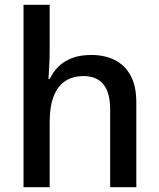

<svg xmlns="http://www.w3.org/2000/svg" viewBox="-20 -780 662 800"><path d="M187 -574Q187 -533 185 -503Q183 -473 182 -451H187Q202 -482 225 -504Q248 -526 281.5 -538.5Q315 -551 360 -551Q416 -551 458 -530Q500 -509 524 -465.5Q548 -422 548 -353V0H439V-324Q439 -395 410.5 -429Q382 -463 329 -463Q283 -463 251.5 -442Q220 -421 203.5 -378.5Q187 -336 187 -273V0H78V-760H187Z"/></svg>

Font: Noto Sans Hebrew Thin Medium
Style: Regular
Weight: 500
Version: Version 3.001